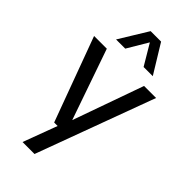

<svg xmlns="http://www.w3.org/2000/svg" viewBox="-312 -878 1168 1168"><g transform="rotate(45 272.0 -294.0)"><path d="M435.5 -544H539L257 220H154L236 0H206L5.5 -544H115L273.5 -88ZM431 -623.5H352L273 -756.5L194 -623.5H115L228 -808H318Z"/></g></svg>

Font: Encode Sans Medium
Style: Regular
Weight: 500
Designer: Multiple Designers
Foundry: Impallari Type
Version: Version 2.000